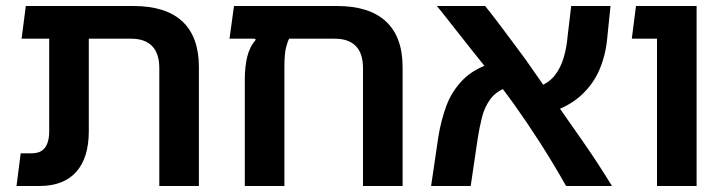

<svg xmlns="http://www.w3.org/2000/svg" viewBox="-20 -620 2414 640"><path d="M511 0V-393Q511 -442 487 -466.5Q463 -491 417 -491H144V-600H424Q533 -600 588 -548.5Q643 -497 643 -396V0ZM35 0 49 -109H85Q106 -109 118.5 -117Q131 -125 137.5 -141.5Q144 -158 144 -182V-573H276V-183Q276 -94 234 -47Q192 0 111 0ZM52 -491 66 -600H216V-491Z M1103 -600Q1211 -600 1266.5 -548.5Q1322 -497 1322 -396V0H1190V-393Q1190 -442 1166 -466.5Q1142 -491 1096 -491H944Q939 -483 933.5 -462Q928 -441 928 -394V0H796V-355Q796 -397 804 -430.5Q812 -464 833 -488L821 -495V-600ZM745 -491 760 -600H1020V-491Z M1867 0Q1824 -76 1781 -143Q1738 -210 1694.5 -271Q1651 -332 1604 -389Q1582 -416 1558 -446.5Q1534 -477 1510.5 -506.5Q1487 -536 1468 -560.5Q1449 -585 1436 -600H1597Q1616 -577 1638.5 -547Q1661 -517 1685 -485Q1709 -453 1731 -423Q1776 -358 1825 -288.5Q1874 -219 1924 -147Q1974 -75 2020 0ZM1417 0 1441 -163Q1450 -219 1468 -267.5Q1486 -316 1522.5 -353.5Q1559 -391 1623 -411L1663 -326Q1631 -313 1613 -287.5Q1595 -262 1586.5 -228.5Q1578 -195 1572 -156L1549 0ZM1814 -245 1774 -330Q1810 -344 1829.5 -369Q1849 -394 1859 -428Q1869 -462 1872 -499L1884 -600H2015L2004 -492Q1999 -437 1978.5 -388.5Q1958 -340 1918 -303Q1878 -266 1814 -245Z M2170 0V-600H2302V0ZM2086 -491 2100 -600H2257V-491Z"/></svg>

Font: Noto Sans Hebrew Thin SemiBold
Style: Regular
Weight: 600
Version: Version 3.001